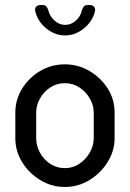

<svg xmlns="http://www.w3.org/2000/svg" viewBox="-20 -736 517 764"><path d="M238 8Q185 8 140 -19.5Q95 -47 68 -91Q41 -135 41 -186V-288Q41 -339 67.5 -382.5Q94 -426 139 -453Q184 -480 238 -480Q291 -480 336 -453.5Q381 -427 408.5 -384Q436 -341 436 -288V-186Q436 -136 408.5 -91.5Q381 -47 336 -19.5Q291 8 238 8ZM238 -67Q270 -67 295.5 -84Q321 -101 337 -128.5Q353 -156 353 -186V-288Q353 -317 337.5 -344Q322 -371 296 -388Q270 -405 238 -405Q206 -405 180 -388Q154 -371 139 -344Q124 -317 124 -288V-186Q124 -156 139 -128.5Q154 -101 180 -84Q206 -67 238 -67ZM239 -595Q198 -595 163.5 -623.5Q129 -652 120 -693Q118 -703 124 -709.5Q130 -716 140 -716H150Q159 -716 164 -710.5Q169 -705 172 -696Q178 -671 197 -654Q216 -637 239 -637Q263 -637 282 -654Q301 -671 306 -696Q309 -705 314 -710.5Q319 -716 328 -716H337Q348 -716 354 -709.5Q360 -703 358 -692Q349 -652 314.5 -623.5Q280 -595 239 -595Z"/></svg>

Font: Dosis ExtraLight Medium
Style: Regular
Weight: 500
Version: Version 3.001; ttfautohint (v1.8.2)